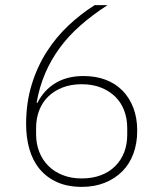

<svg xmlns="http://www.w3.org/2000/svg" viewBox="-20 -718 640 750"><path d="M300 12Q244 12 203 -6.5Q162 -25 135 -57.5Q108 -90 95 -135Q82 -180 82 -233Q82 -316 103.5 -386.5Q125 -457 162 -515Q199 -573 247.5 -618.5Q296 -664 350 -698H400Q340 -659 293.5 -618Q247 -577 213 -530.5Q179 -484 156.5 -431.5Q134 -379 123 -317L126 -316Q152 -367 197.5 -394Q243 -421 306 -421Q354 -421 392.5 -406.5Q431 -392 458.5 -364Q486 -336 501 -296.5Q516 -257 516 -208Q516 -158 501 -117.5Q486 -77 457.5 -48.5Q429 -20 389 -4Q349 12 300 12ZM299 -21Q341 -21 374 -33.5Q407 -46 430 -69Q453 -92 465 -123Q477 -154 477 -192V-218Q477 -255 465 -286.5Q453 -318 430 -340.5Q407 -363 374 -376Q341 -389 299 -389Q257 -389 224 -376Q191 -363 168 -340.5Q145 -318 133 -286.5Q121 -255 121 -218V-194Q121 -156 133.5 -124.5Q146 -93 169 -70Q192 -47 225 -34Q258 -21 299 -21Z"/></svg>

Font: IBM Plex Sans Thai ExtLt
Style: Regular
Weight: 200
Designer: Mike Abbink, Paul van der Laan, Pieter van Rosmalen, Ben Mitchell, Mark Frömberg
Foundry: Bold Monday
Version: Version 1.2